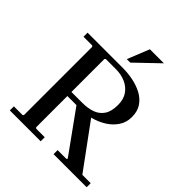

<svg xmlns="http://www.w3.org/2000/svg" viewBox="-231 -1018 1170 1170"><g transform="rotate(45 353.5 -433.5)"><path d="M422 0V-35H497L503 -41L300 -323H424L635 -35H707V0ZM350 -670Q394 -670 438 -661Q482 -652 518.5 -632.5Q555 -613 577.5 -580Q600 -547 600 -498Q600 -451 576 -415.5Q552 -380 514.5 -356.5Q477 -333 433.5 -321.5Q390 -310 350 -310H186L231 -355V-41L237 -35H311V0H45V-35H120L126 -41V-629L120 -635H45V-670ZM231 -300 186 -345H325Q371 -345 407.5 -357.5Q444 -370 466 -401.5Q488 -433 488 -490Q488 -539 465.5 -571Q443 -603 406 -619Q369 -635 325 -635H237L231 -629ZM506 -867 358 -725H328L385 -867Z"/></g></svg>

Font: Brygada 1918 Medium
Style: Regular
Weight: 500
Designer: Mateusz Machalski | Borys Kosmynka | Przemek Hoffer
Foundry: NIEPODLEGLA 2018
Version: Version 3.006